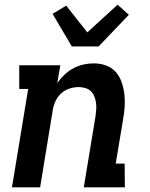

<svg xmlns="http://www.w3.org/2000/svg" viewBox="-20 -798 640 818"><path d="M31 0 100 -419H62V-520H237L224 -444Q238 -464 255 -480Q272 -496 292.5 -507Q313 -518 335 -523Q357 -528 379 -528Q407 -528 432 -519Q457 -510 473.5 -491Q490 -472 498.5 -447Q507 -422 510 -395.5Q513 -369 511 -341.5Q509 -314 504 -287L473 -101H511L512 0H337L387 -303Q389 -318 390 -332.5Q391 -347 389 -361Q387 -375 381.5 -388Q376 -401 366.5 -410Q357 -419 343 -423Q329 -427 315 -427Q295 -427 275.5 -420.5Q256 -414 241 -400.5Q226 -387 217 -368Q208 -349 205 -330L151 0ZM286 -600 204 -739 262 -774 352 -660 481 -778 529 -735 400 -600Z"/></svg>

Font: Iosevka Etoile
Style: Bold Italic
Weight: 700
Italic angle: -9°
Designer: Belleve Invis
Foundry: Belleve Invis
Version: Version 28.1.0; ttfautohint (v1.8.4)